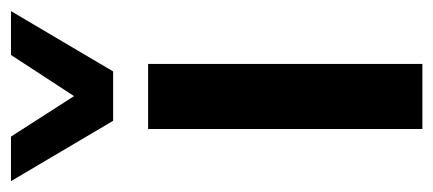

<svg xmlns="http://www.w3.org/2000/svg" viewBox="-246 -550 790 350"><g transform="rotate(-90 149.0 -375.0)"><path d="M103.8 -563.8 -6.2 -750H75L148.8 -635L223.8 -750H303.8L193.8 -563.8ZM88.8 0V-500H207.5V0Z"/></g></svg>

Font: Now Alt Medium
Style: Regular
Weight: 500
Designer: Alfredo Marco Pradil
Foundry: Alfredo Marco Pradil
Version: Version 1.002;PS 001.002;hotconv 1.0.88;makeotf.lib2.5.64775